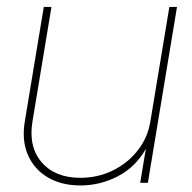

<svg xmlns="http://www.w3.org/2000/svg" viewBox="-20 -536 562 563"><path d="M215.8 7.8Q160.2 7.8 120.1 -15.9Q80.1 -39.6 61.8 -81.8Q43.5 -124 52.7 -179.7L108.4 -515.6H130.9L75.2 -179.7Q63 -105.5 102.3 -60.1Q141.6 -14.6 215.8 -14.6Q266.6 -14.6 310.3 -35.9Q354 -57.1 383.5 -94.5Q413.1 -131.8 420.9 -179.7L476.6 -515.6H499L413.6 0H391.1L407.7 -99.6Q377.4 -45.9 325.4 -19Q273.4 7.8 215.8 7.8Z"/></svg>

Font: Inter Display Thin
Style: Italic
Weight: 100
Italic angle: -9.39999°
Designer: Rasmus Andersson
Foundry: rsms
Version: Version 4.000;git-a52131595